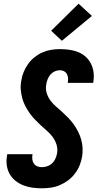

<svg xmlns="http://www.w3.org/2000/svg" viewBox="-20 -1008 540 1036"><path d="M206 8Q179 8 154 4.5Q129 1 106 -8Q83 -17 63.5 -32.5Q44 -48 32 -69.5Q20 -91 16.5 -116.5Q13 -142 18 -168L19 -176H156L155 -173Q153 -160 154.5 -147.5Q156 -135 163 -125Q170 -115 181.5 -110.5Q193 -106 206 -106Q220 -106 235 -111Q250 -116 261.5 -127Q273 -138 279 -152Q285 -166 288 -181Q292 -205 285 -227.5Q278 -250 264.5 -268.5Q251 -287 234 -301.5Q217 -316 200.5 -331.5Q184 -347 168.5 -363Q153 -379 140 -397.5Q127 -416 116.5 -436Q106 -456 100 -478.5Q94 -501 92 -524.5Q90 -548 95 -573Q98 -596 107.5 -619Q117 -642 131.5 -662.5Q146 -683 166 -699Q186 -715 208.5 -725Q231 -735 255.5 -739Q280 -743 303 -743Q329 -743 354 -739.5Q379 -736 401.5 -727Q424 -718 441.5 -702.5Q459 -687 470 -666Q481 -645 484.5 -620Q488 -595 484 -569L483 -561H346V-564Q348 -576 347 -588Q346 -600 340.5 -609.5Q335 -619 325 -624Q315 -629 303 -629Q289 -629 275.5 -623Q262 -617 252.5 -606Q243 -595 237.5 -581.5Q232 -568 230 -555Q225 -530 231.5 -507.5Q238 -485 251.5 -466.5Q265 -448 282 -433.5Q299 -419 315.5 -404Q332 -389 348 -372.5Q364 -356 377 -338Q390 -320 400.5 -299.5Q411 -279 417.5 -257Q424 -235 425.5 -211Q427 -187 423 -163Q419 -139 409.5 -115.5Q400 -92 384 -71Q368 -50 347 -34.5Q326 -19 302.5 -9Q279 1 254.5 4.5Q230 8 206 8ZM314 -788 256 -842 404 -988 476 -922Z"/></svg>

Font: Iosevka SS18 Heavy
Style: Italic
Weight: 900
Italic angle: -9°
Monospace: yes
Designer: Belleve Invis
Foundry: Belleve Invis
Version: Version 25.1.1; ttfautohint (v1.8.4)